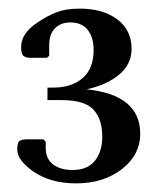

<svg xmlns="http://www.w3.org/2000/svg" viewBox="-20 -920 365 445"><path d="M156 -495Q98 -495 58 -522Q42 -533 31 -546Q20 -559 20 -574Q20 -590 25.5 -593.5Q31 -597 42 -597H81L86 -591V-577Q86 -552 103 -539Q120 -526 148 -526Q183 -526 200 -547.5Q217 -569 217 -603Q217 -644 196.5 -666Q176 -688 123 -688H90V-717H104Q146 -717 171.5 -739Q197 -761 197 -804Q197 -833 183.5 -850.5Q170 -868 143 -868Q121 -868 107.5 -854.5Q94 -841 94 -815V-791L89 -786H50Q40 -786 34.5 -790.5Q29 -795 29 -811Q29 -843 67 -868Q91 -884 112 -892Q133 -900 165 -900Q219 -900 252 -875Q285 -850 285 -807Q285 -771 256 -747Q227 -723 181 -713Q305 -700 305 -610Q305 -561 262.5 -528Q220 -495 156 -495Z"/></svg>

Font: Spectral SC Medium
Style: Regular
Weight: 500
Designer: Jean-Baptiste Levee
Foundry: Production Type
Version: Version 2.001